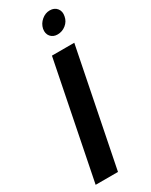

<svg xmlns="http://www.w3.org/2000/svg" viewBox="-234 -958 789 1005"><g transform="rotate(-30 161.0 -455.5)"><path d="M160 -700H295L155 0H20ZM242 -781Q215 -781 200 -799Q185 -817 190 -845Q196 -873 218.5 -892Q241 -911 268 -911Q296 -911 311 -892Q326 -873 320 -845Q315 -817 292.5 -799Q270 -781 242 -781Z"/></g></svg>

Font: Albert Sans
Style: Bold Italic
Weight: 700
Italic angle: -11.25°
Designer: Andreas Rasmussen
Foundry: a.Foundry
Version: Version 1.025